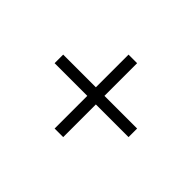

<svg xmlns="http://www.w3.org/2000/svg" viewBox="-85 -578 696 696"><g transform="rotate(45 262.5 -230.5)"><path d="M240.5 -420H284.5V-41H240.5ZM452 -252.5V-208.5H73V-252.5Z"/></g></svg>

Font: Newsreader 36pt Medium
Style: Regular
Weight: 500
Designer: Hugues Gentile
Foundry: Production Type
Version: Version 1.003